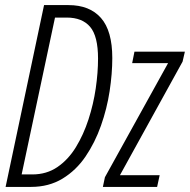

<svg xmlns="http://www.w3.org/2000/svg" viewBox="-20 -734 746 754"><path d="M2 0 153 -714H249Q332 -714 376.5 -663.5Q421 -613 421 -506Q421 -445 410.5 -376Q400 -307 376.5 -240.5Q353 -174 316 -119.5Q279 -65 225.5 -32.5Q172 0 102 0ZM107 -49Q163 -49 205.5 -78Q248 -107 278 -156Q308 -205 327.5 -265Q347 -325 356 -387Q365 -449 365 -504Q365 -592 334 -628.5Q303 -665 242 -665H196L65 -49ZM384 0 392 -38 640 -486H499L508 -531H706L697 -492L451 -46H607L597 0Z"/></svg>

Font: Noto Sans ExtraCondensed Light
Style: Italic
Weight: 300
Width: 2
Italic angle: -12°
Designer: Monotype Design Team
Foundry: Monotype Imaging Inc.
Version: Version 2.013; ttfautohint (v1.8.4.7-5d5b)